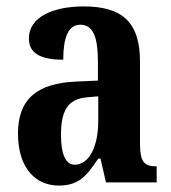

<svg xmlns="http://www.w3.org/2000/svg" viewBox="-20 -568 534 598"><path d="M163 10C225 10 249 -19 286 -74H293L310 0H468V-50H465C428 -50 416 -66 416 -121V-377C416 -502 357 -548 241 -548C145 -548 70 -515 70 -448C70 -403 105 -382 177 -382C177 -450 192 -491 230 -491C272 -491 285 -449 285 -374V-317L218 -314C96 -309 36 -260 36 -152C36 -42 93 10 163 10ZM213 -55C183 -55 170 -90 170 -147C170 -222 190 -260 252 -265L286 -268V-191C286 -111 257 -55 213 -55Z"/></svg>

Font: Noto Serif Devanagari ExtraCondensed
Style: Bold
Weight: 700
Width: 2
Designer: Universal Thirst, Indian Type Foundry and the Monotype Design Team
Foundry: Monotype Imaging Inc.
Version: Version 2.004